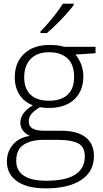

<svg xmlns="http://www.w3.org/2000/svg" viewBox="-20 -786 560 1046"><path d="M228.5 240.2Q128.4 240.2 73 201.7Q17.6 163.1 17.6 93.8Q17.6 40 51 1.2Q84.5 -37.6 142.6 -45.4Q119.6 -55.7 105.2 -74.5Q90.8 -93.3 90.8 -117.7Q90.8 -171.9 159.2 -212.4Q113.3 -229 86.9 -268.8Q60.5 -308.6 60.5 -364.7Q60.5 -445.3 111.3 -493.2Q162.1 -541 248.5 -541Q299.8 -541 329.1 -531.2H500.5V-496.1L391.1 -488.8Q434.1 -436 434.1 -369.6Q434.1 -290.5 384.3 -244.1Q334.5 -197.8 245.6 -197.8Q220.7 -197.8 197.8 -202.1Q168 -184.6 152.3 -166.7Q136.7 -148.9 136.7 -122.6Q136.7 -73.7 220.2 -73.7H313.5Q399.9 -73.7 445.8 -38.6Q491.7 -3.4 491.7 64.9Q491.7 148.4 422.9 194.3Q354 240.2 228.5 240.2ZM247.6 -237.3Q313.5 -237.3 348.6 -270.3Q383.8 -303.2 383.8 -366.7Q383.8 -434.1 347.7 -467.8Q311.5 -501.5 246.6 -501.5Q183.6 -501.5 147.7 -465.6Q111.8 -429.7 111.8 -364.7Q111.8 -303.7 146 -270.5Q180.2 -237.3 247.6 -237.3ZM231.9 198.7Q441.9 198.7 441.9 65.9Q441.9 12.2 404.1 -5.9Q366.2 -23.9 302.7 -23.9H213.9Q149.9 -23.9 109.1 2.2Q68.4 28.3 68.4 90.3Q68.4 144 110.1 171.4Q151.9 198.7 231.9 198.7ZM381.3 -766.1V-757.8Q365.7 -736.8 340.8 -709.2Q315.9 -681.6 288.1 -654.1Q260.3 -626.5 235.4 -606H200.2V-614.3Q219.7 -633.8 243.2 -660.9Q266.6 -688 287.8 -716.1Q309.1 -744.1 322.8 -766.1Z"/></svg>

Font: Open Sans Light
Style: Regular
Weight: 300
Designer: Monotype Design Team
Foundry: Monotype Imaging Inc.
Version: Version 3.000; ttfautohint (v1.8.4)